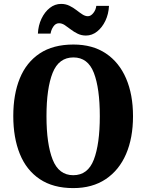

<svg xmlns="http://www.w3.org/2000/svg" viewBox="-20 -953 749 983"><path d="M355 10Q252 10 183.5 -36Q115 -82 81.5 -165Q48 -248 48 -359Q48 -470 81.5 -552Q115 -634 183.5 -679.5Q252 -725 356 -725Q454 -725 522 -679.5Q590 -634 625.5 -551.5Q661 -469 661 -358Q661 -247 625.5 -164.5Q590 -82 521.5 -36Q453 10 355 10ZM355 -56Q430 -56 460.5 -136Q491 -216 491 -358Q491 -501 460.5 -580Q430 -659 356 -659Q281 -659 249.5 -580Q218 -501 218 -358Q218 -216 249.5 -136Q281 -56 355 -56ZM420 -771Q397 -771 377.5 -780.5Q358 -790 342 -802.5Q326 -815 311.5 -824.5Q297 -834 282 -834Q265 -834 253.5 -817.5Q242 -801 239 -781H174Q176 -823 192.5 -857.5Q209 -892 235 -912.5Q261 -933 293 -933Q316 -933 335.5 -923.5Q355 -914 371 -901.5Q387 -889 401.5 -879.5Q416 -870 430 -870Q445 -870 458 -886.5Q471 -903 473 -923H538Q536 -881 519.5 -846.5Q503 -812 477 -791.5Q451 -771 420 -771Z"/></svg>

Font: Noto Serif Hebrew Condensed ExtraBold
Style: Regular
Weight: 800
Width: 3
Designer: Monotype Design Team
Foundry: Monotype Imaging Inc.
Version: Version 2.004; ttfautohint (v1.8.4.7-5d5b)